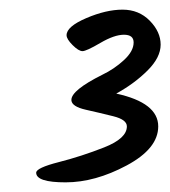

<svg xmlns="http://www.w3.org/2000/svg" viewBox="-20 -740 353 398"><path d="M128 -533Q128 -553 192 -585Q217 -597 237 -615.5Q257 -634 257 -652Q257 -668 237 -668Q217 -668 188 -651Q159 -634 151 -634Q143 -634 130.5 -646.5Q118 -659 118 -667Q118 -685 159 -702.5Q200 -720 234 -720Q268 -720 290.5 -697Q313 -674 313 -647.5Q313 -621 286 -594Q259 -567 221 -546Q308 -527 308 -478Q308 -432 242.5 -397Q177 -362 116 -362Q55 -362 55 -382Q55 -392 102 -404Q149 -416 196 -434.5Q243 -453 243 -478Q243 -492 215 -499Q187 -506 158 -512.5Q129 -519 128 -532Z"/></svg>

Font: Kalam
Style: Regular
Weight: 400
Designer: Lipi Raval (Devanagari and Latin), Jonny Pinhorn (Latin)
Foundry: Indian Type Foundry
Version: Version 2.001;PS 1.0;hotconv 1.0.79;makeotf.lib2.5.61930; tt